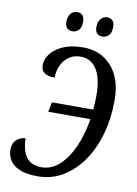

<svg xmlns="http://www.w3.org/2000/svg" viewBox="-99 -972 744 1045"><g transform="rotate(10 273.5 -449.0)"><path d="M183 10Q120 10 82.5 -6.5Q45 -23 29 -50Q13 -77 13 -107Q13 -143 34.5 -162.5Q56 -182 84 -182Q84 -144 94.5 -112Q105 -80 129.5 -61Q154 -42 195 -42Q250 -42 294 -82Q338 -122 368.5 -190.5Q399 -259 413 -346H180L191 -400H419Q423 -438 423 -478Q423 -573 391.5 -622.5Q360 -672 302 -672Q264 -672 237.5 -653Q211 -634 196.5 -603Q182 -572 182 -535Q146 -535 126 -548Q106 -561 106 -591Q106 -623 129 -653.5Q152 -684 197 -704Q242 -724 307 -724Q405 -724 465 -656.5Q525 -589 525 -469Q525 -370 500.5 -283Q476 -196 430.5 -130.5Q385 -65 322.5 -27.5Q260 10 183 10ZM400 -800Q358 -800 358 -846Q358 -873 371.5 -890.5Q385 -908 407 -908Q425 -908 436.5 -897Q448 -886 448 -862Q448 -827 432.5 -813.5Q417 -800 400 -800ZM235 -800Q215 -800 203.5 -811Q192 -822 192 -846Q192 -873 205.5 -890.5Q219 -908 241 -908Q259 -908 270.5 -897Q282 -886 282 -862Q282 -827 266.5 -813.5Q251 -800 235 -800Z"/></g></svg>

Font: Noto Serif Condensed
Style: Italic
Weight: 400
Width: 3
Italic angle: -12°
Designer: Monotype Design Team
Foundry: Monotype Imaging Inc.
Version: Version 2.014; ttfautohint (v1.8.4.7-5d5b)